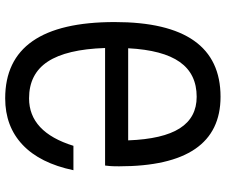

<svg xmlns="http://www.w3.org/2000/svg" viewBox="-85 -770 870 740"><g transform="rotate(-90 350.0 -400.0)"><path d="M635 -393Q635 15 347 15Q79 15 79 -376Q79 -398 80 -411Q81 -424 82 -430H535Q530 -579 482.5 -651Q435 -723 341 -723Q211 -723 158 -552H64Q91 -681 162 -748Q233 -815 341 -815Q635 -815 635 -393ZM347 -77Q435 -77 481 -142Q527 -207 534 -341H179Q184 -207 225.5 -142Q267 -77 347 -77Z"/></g></svg>

Font: Martian Mono Light
Style: Regular
Weight: 300
Monospace: yes
Designer: Roman Shamin
Foundry: Evil Martians
Version: Version 1.000; ttfautohint (v1.8.4.7-5d5b)